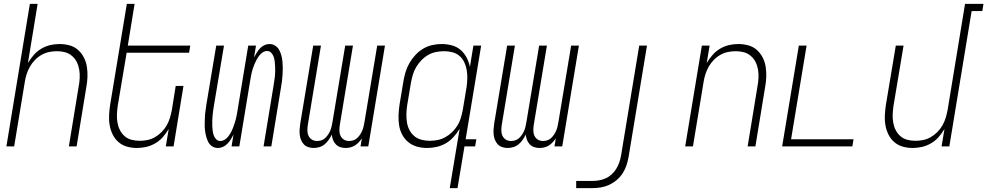

<svg xmlns="http://www.w3.org/2000/svg" viewBox="-20 -755 5091 990"><path d="M13 0 134 -735H174L124 -430Q137 -452 154 -471.5Q171 -491 193 -504Q215 -517 239 -522.5Q263 -528 287 -528Q314 -528 339 -521Q364 -514 382.5 -497.5Q401 -481 412.5 -458.5Q424 -436 428 -410.5Q432 -385 431 -358Q430 -331 425 -305L375 0H335L386 -311Q390 -332 391 -353.5Q392 -375 388.5 -396Q385 -417 376 -435Q367 -453 351.5 -466.5Q336 -480 316 -485.5Q296 -491 274 -491Q254 -491 234 -487Q214 -483 195 -472.5Q176 -462 160.5 -446Q145 -430 134.5 -411.5Q124 -393 117.5 -373Q111 -353 108 -333L53 0Z M686 8Q659 8 634.5 1Q610 -6 591 -22.5Q572 -39 561 -61.5Q550 -84 545.5 -109.5Q541 -135 542.5 -162Q544 -189 548 -215L634 -735H674L639 -520H961L955 -483H633L587 -209Q584 -188 583 -166.5Q582 -145 585.5 -124Q589 -103 598 -85Q607 -67 622 -53.5Q637 -40 657.5 -34.5Q678 -29 700 -29Q720 -29 740 -33Q760 -37 778.5 -47.5Q797 -58 813 -74Q829 -90 839.5 -108.5Q850 -127 856 -147Q862 -167 866 -187L886 -312H926L875 0H835L850 -90Q837 -68 820 -48.5Q803 -29 780.5 -16Q758 -3 734 2.5Q710 8 686 8Z M1104 8Q1087 8 1074 -0.5Q1061 -9 1054 -22.5Q1047 -36 1043 -51.5Q1039 -67 1037 -83.5Q1035 -100 1035.5 -116Q1036 -132 1036.5 -149Q1037 -166 1039.5 -182.5Q1042 -199 1044 -215L1095 -520H1135L1083 -210Q1081 -197 1079 -184Q1077 -171 1076 -158Q1075 -145 1074.5 -132Q1074 -119 1074.5 -106.5Q1075 -94 1076.5 -81.5Q1078 -69 1082 -57.5Q1086 -46 1094.5 -37Q1103 -28 1116 -28Q1128 -28 1139 -35Q1150 -42 1157.5 -52Q1165 -62 1171 -73Q1177 -84 1181 -95Q1185 -106 1189 -117.5Q1193 -129 1196 -140.5Q1199 -152 1201 -163.5Q1203 -175 1205 -187L1260 -520H1300L1290 -459Q1296 -471 1303.5 -483Q1311 -495 1320.5 -505.5Q1330 -516 1343 -522Q1356 -528 1369 -528Q1386 -528 1399 -519.5Q1412 -511 1419.5 -497.5Q1427 -484 1431 -468.5Q1435 -453 1436.5 -436.5Q1438 -420 1438 -404Q1438 -388 1437 -371Q1436 -354 1434 -337.5Q1432 -321 1429 -305L1379 0H1339L1390 -310Q1392 -323 1394 -336Q1396 -349 1397.5 -362Q1399 -375 1399 -388Q1399 -401 1398.5 -413.5Q1398 -426 1396.5 -438.5Q1395 -451 1391 -462.5Q1387 -474 1378.5 -483Q1370 -492 1357 -492Q1345 -492 1334.5 -485Q1324 -478 1316.5 -468Q1309 -458 1303 -447Q1297 -436 1292.5 -425Q1288 -414 1284 -402.5Q1280 -391 1277.5 -379.5Q1275 -368 1273 -356.5Q1271 -345 1269 -333L1214 0H1174L1184 -61Q1178 -49 1170.5 -37Q1163 -25 1153 -14.5Q1143 -4 1130 2Q1117 8 1104 8Z M1762 8Q1747 8 1734 3.5Q1721 -1 1711.5 -11Q1702 -21 1697 -34Q1692 -47 1691 -61Q1684 -47 1675 -34Q1666 -21 1654 -11Q1642 -1 1627 3.5Q1612 8 1597 8Q1583 8 1569.5 3.5Q1556 -1 1547 -10.5Q1538 -20 1532.5 -33Q1527 -46 1525.5 -60Q1524 -74 1525 -88.5Q1526 -103 1528 -117L1595 -520H1635L1567 -110Q1565 -96 1565 -81.5Q1565 -67 1571 -54.5Q1577 -42 1588.5 -35Q1600 -28 1615 -28Q1626 -28 1637 -31.5Q1648 -35 1656.5 -43Q1665 -51 1671.5 -60.5Q1678 -70 1682.5 -80.5Q1687 -91 1689.5 -102Q1692 -113 1694 -124L1760 -520H1800L1732 -110Q1730 -96 1730 -81.5Q1730 -67 1736 -54.5Q1742 -42 1753.5 -35Q1765 -28 1780 -28Q1791 -28 1802 -31.5Q1813 -35 1821.5 -43Q1830 -51 1836.5 -60.5Q1843 -70 1847.5 -80.5Q1852 -91 1854.5 -102Q1857 -113 1859 -124L1925 -520H1965L1879 0H1839L1846 -42Q1839 -31 1830 -21.5Q1821 -12 1810 -5Q1799 2 1786.5 5Q1774 8 1762 8Z M2196 -29Q2216 -29 2236.5 -33Q2257 -37 2276 -47.5Q2295 -58 2311 -73.5Q2327 -89 2338.5 -107.5Q2350 -126 2356 -146.5Q2362 -167 2366 -187L2386 -307Q2389 -329 2389.5 -351Q2390 -373 2386.5 -394Q2383 -415 2374 -434Q2365 -453 2349.5 -466.5Q2334 -480 2313 -485.5Q2292 -491 2270 -491Q2250 -491 2229 -487Q2208 -483 2188.5 -472Q2169 -461 2153.5 -445Q2138 -429 2126.5 -410Q2115 -391 2109 -370.5Q2103 -350 2099 -329L2079 -209Q2076 -188 2075.5 -166Q2075 -144 2078.5 -123Q2082 -102 2091.5 -84Q2101 -66 2116.5 -53Q2132 -40 2153 -34.5Q2174 -29 2196 -29ZM2299 215 2350 -91Q2337 -69 2319 -49Q2301 -29 2278.5 -16Q2256 -3 2231 2.5Q2206 8 2182 8Q2155 8 2130 1Q2105 -6 2085.5 -22Q2066 -38 2054 -60.5Q2042 -83 2038 -108.5Q2034 -134 2035 -161Q2036 -188 2040 -215L2060 -335Q2064 -359 2071 -383Q2078 -407 2091 -429.5Q2104 -452 2122 -471.5Q2140 -491 2162 -504Q2184 -517 2208.5 -522.5Q2233 -528 2257 -528Q2285 -528 2310.5 -521Q2336 -514 2355 -497.5Q2374 -481 2386 -458Q2398 -435 2403 -410L2421 -520H2461L2381 -37H2436L2430 0H2375L2339 215Z M2762 8Q2747 8 2734 3.5Q2721 -1 2711.5 -11Q2702 -21 2697 -34Q2692 -47 2691 -61Q2684 -47 2675 -34Q2666 -21 2654 -11Q2642 -1 2627 3.5Q2612 8 2597 8Q2583 8 2569.5 3.5Q2556 -1 2547 -10.5Q2538 -20 2532.5 -33Q2527 -46 2525.5 -60Q2524 -74 2525 -88.5Q2526 -103 2528 -117L2595 -520H2635L2567 -110Q2565 -96 2565 -81.5Q2565 -67 2571 -54.5Q2577 -42 2588.5 -35Q2600 -28 2615 -28Q2626 -28 2637 -31.5Q2648 -35 2656.5 -43Q2665 -51 2671.5 -60.5Q2678 -70 2682.5 -80.5Q2687 -91 2689.5 -102Q2692 -113 2694 -124L2760 -520H2800L2732 -110Q2730 -96 2730 -81.5Q2730 -67 2736 -54.5Q2742 -42 2753.5 -35Q2765 -28 2780 -28Q2791 -28 2802 -31.5Q2813 -35 2821.5 -43Q2830 -51 2836.5 -60.5Q2843 -70 2847.5 -80.5Q2852 -91 2854.5 -102Q2857 -113 2859 -124L2925 -520H2965L2879 0H2839L2846 -42Q2839 -31 2830 -21.5Q2821 -12 2810 -5Q2799 2 2786.5 5Q2774 8 2762 8Z M2951 215V178H3034Q3051 178 3068.5 175Q3086 172 3103 164.5Q3120 157 3134 144Q3148 131 3157.5 115.5Q3167 100 3173 83Q3179 66 3182 49L3276 -520H3316L3221 55Q3217 77 3210 98Q3203 119 3190.5 138.5Q3178 158 3159.5 173.5Q3141 189 3120 198.5Q3099 208 3077.5 211.5Q3056 215 3034 215Z M3513 0 3599 -520H3639L3624 -430Q3637 -452 3654 -471.5Q3671 -491 3693 -504Q3715 -517 3739 -522.5Q3763 -528 3787 -528Q3814 -528 3839 -521Q3864 -514 3882.5 -497.5Q3901 -481 3912.5 -458.5Q3924 -436 3928 -410.5Q3932 -385 3931 -358Q3930 -331 3925 -305L3875 0H3835L3886 -311Q3890 -332 3891 -353.5Q3892 -375 3888.5 -396Q3885 -417 3876 -435Q3867 -453 3851.5 -466.5Q3836 -480 3816 -485.5Q3796 -491 3774 -491Q3754 -491 3734 -487Q3714 -483 3695 -472.5Q3676 -462 3660.5 -446Q3645 -430 3634.5 -411.5Q3624 -393 3617.5 -373Q3611 -353 3608 -333L3553 0Z M4013 0 4099 -520H4139L4059 -37H4381L4375 0Z M4686 8Q4659 8 4634.5 1Q4610 -6 4591 -22.5Q4572 -39 4561 -61.5Q4550 -84 4545.5 -109.5Q4541 -135 4542.5 -162Q4544 -189 4548 -215L4599 -520H4639L4587 -209Q4584 -188 4583 -166.5Q4582 -145 4585.5 -124Q4589 -103 4598 -85Q4607 -67 4622 -53.5Q4637 -40 4657.5 -34.5Q4678 -29 4700 -29Q4720 -29 4740 -33Q4760 -37 4778.5 -47.5Q4797 -58 4813 -74Q4829 -90 4839.5 -108.5Q4850 -127 4856 -147Q4862 -167 4866 -187L4956 -735H5051L5045 -698H4990L4875 0H4835L4850 -90Q4837 -68 4820 -48.5Q4803 -29 4780.5 -16Q4758 -3 4734 2.5Q4710 8 4686 8Z"/></svg>

Font: Iosevka Term Curly Extralight
Style: Italic
Weight: 200
Italic angle: -9°
Designer: Belleve Invis
Foundry: Belleve Invis
Version: Version 32.3.0